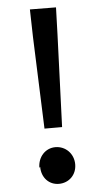

<svg xmlns="http://www.w3.org/2000/svg" viewBox="-56 -800 475 880"><g transform="rotate(-5 181.5 -360.0)"><path d="M100 -41C100 9 134 44 179 44C225 44 261 10 261 -39C261 -88 224 -125 177 -125C131 -125 96 -87 96 -37ZM116 -764 119 -638 135 -214H216L232 -638L236 -763Z"/></g></svg>

Font: GenEiGothic-pro-SemiBold
Style: Regular
Weight: 500
Designer: Ryoko NISHIZUKA (kana & ideographs); Paul D. Hunt (Latin, Greek & Cyrillic); Wenlong ZHANG (bopomofo); Sandoll Communica
Foundry: Adobe Systems Incorporated; o_tamon
Version: Version 1.000.140830